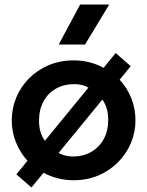

<svg xmlns="http://www.w3.org/2000/svg" viewBox="-20 -782 650 849"><path d="M119 47 52.5 -11 101.5 -71Q69 -107 50.5 -152.8Q32 -198.5 32 -250Q32 -303 52 -351Q72 -399 108.8 -435.8Q145.5 -472.5 195.5 -493.8Q245.5 -515 305.5 -515Q342.5 -515 376 -506.5Q409.5 -498 438 -482L491.5 -547.5L558 -489.5L509 -429.5Q542 -394 560.5 -348Q579 -302 579 -250Q579 -197 558.8 -149.2Q538.5 -101.5 501.8 -64.5Q465 -27.5 415.2 -6.2Q365.5 15 305.5 15Q268.5 15 234.8 6.2Q201 -2.5 172.5 -18ZM178.5 -159.5 371 -394.5Q358 -402.5 342 -406.2Q326 -410 308.5 -410Q263 -410 227.8 -390.2Q192.5 -370.5 172.5 -334Q152.5 -297.5 152.5 -247.5Q152.5 -221 159.2 -198.8Q166 -176.5 178.5 -159.5ZM302.5 -90Q347.5 -90 382.8 -110Q418 -130 438.2 -166.2Q458.5 -202.5 458.5 -252.5Q458.5 -279.5 451.8 -302Q445 -324.5 432.5 -341.5L239 -105.5Q252.5 -98.5 268.5 -94.2Q284.5 -90 302.5 -90ZM239.5 -585 334.5 -762H463L356 -585Z"/></svg>

Font: Geologica Roman Medium
Style: Regular
Weight: 500
Designer: Sindre Bremnes, Frode Helland
Foundry: Monokrom Skriftforlag AS
Version: Version 1.010;gftools[0.9.28]